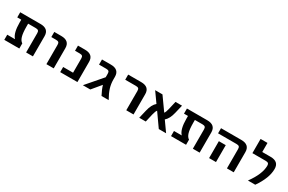

<svg xmlns="http://www.w3.org/2000/svg" viewBox="132 -1911 4693 3131"><g transform="rotate(30 2479.0 -345.0)"><path d="M587.9 0H460V-363.3Q460 -396.5 445.3 -409.7Q430.7 -422.9 396.5 -422.9H253.9V-372.1Q253.9 -246.1 273.4 -183.1Q293 -120.1 332 -96.7V0H48.8V-96.7H193.4V-98.6Q124 -170.9 124 -372.1V-422.9H48.8V-519.5H430.7Q587.9 -519.5 587.9 -379.9Z M690.4 -422.9V-519.5H822.3Q979.5 -519.5 979.5 -379.9V0H841.8V-363.3Q841.8 -397.5 827.6 -410.2Q813.5 -422.9 778.3 -422.9Z M1101.6 0V-96.7H1288.1V-363.3Q1288.1 -397.5 1273.9 -410.2Q1259.8 -422.9 1224.6 -422.9H1136.7V-519.5H1268.6Q1425.8 -519.5 1425.8 -379.9V0Z M1786.1 -363.3Q1786.1 -397.5 1772 -410.2Q1757.8 -422.9 1723.6 -422.9H1588.9V-519.5H1755.9Q1913.1 -519.5 1913.1 -379.9V-328.1Q1913.1 -249 1936 -173.3Q1959 -97.7 2014.6 0H1879.9Q1831.1 -91.8 1808.6 -168.9L1668 0H1528.3L1786.1 -298.8V-315.4Z M2082 -422.9V-519.5H2327.1Q2483.4 -519.5 2482.4 -379.9V0H2345.7V-363.3Q2345.7 -397.5 2331.5 -410.2Q2317.4 -422.9 2283.2 -422.9Z M3095.7 0H2958L2785.2 -245.1Q2765.6 -225.6 2747.1 -149.4L2712.9 0H2589.8L2627 -156.2Q2656.2 -281.2 2720.7 -335L2589.8 -519.5H2727.5L2901.4 -275.4Q2920.9 -294.9 2938.5 -371.1L2972.7 -519.5H3095.7L3058.6 -364.3Q3029.3 -239.3 2964.8 -184.6Z M3727.5 0H3599.6V-363.3Q3599.6 -396.5 3585 -409.7Q3570.3 -422.9 3536.1 -422.9H3393.6V-372.1Q3393.6 -246.1 3413.1 -183.1Q3432.6 -120.1 3471.7 -96.7V0H3188.5V-96.7H3333V-98.6Q3263.7 -170.9 3263.7 -372.1V-422.9H3188.5V-519.5H3570.3Q3727.5 -519.5 3727.5 -379.9Z M4035.2 -318.4V-129.9V0H3905.3V-129.9V-318.4ZM3830.1 -422.9V-519.5H4211.9Q4369.1 -519.5 4369.1 -379.9V0H4241.2V-363.3Q4241.2 -396.5 4226.6 -409.7Q4211.9 -422.9 4176.8 -422.9Z M4636.7 0Q4790 -209 4790 -367.2Q4790 -397.5 4775.4 -410.2Q4760.7 -422.9 4726.6 -422.9H4476.6V-690.4H4606.4V-519.5H4763.7Q4919.9 -519.5 4919.9 -379.9Q4919.9 -209 4774.4 0Z"/></g></svg>

Font: Mgen+ 1c bold
Style: Bold
Weight: 700
Designer: [Source Han Sans]
Ryoko NISHIZUKA  (kana & ideographs); Paul D. Hunt (Latin, Greek & Cyrillic); Wenlong ZHANG  (bopomofo
Version: Version 1.059.20150602